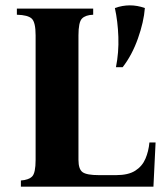

<svg xmlns="http://www.w3.org/2000/svg" viewBox="-20 -697 601 717"><path d="M58 0V-23Q87 -25 100 -38Q113 -51 113 -100V-565Q113 -614 98.5 -627.5Q84 -641 43 -642V-665H328V-642Q299 -641 286 -627.5Q273 -614 273 -565V-100Q273 -65 288.5 -54Q304 -43 349 -43H414Q459 -43 485 -59.5Q511 -76 523 -104Q535 -132 538 -165H561L553 0ZM409 -667Q465 -687 521 -667Q517 -615 495 -553Q473 -491 438 -446H413Q424 -501 422 -559Q420 -617 409 -667Z"/></svg>

Font: Bona Nova SC
Style: Bold
Weight: 700
Designer: Mateusz Machalski
Foundry: Capitalics
Version: Version 4.001; ttfautohint (v1.8.4.7-5d5b)